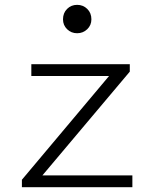

<svg xmlns="http://www.w3.org/2000/svg" viewBox="-20 -776 640 796"><path d="M241.2 -695.8Q241.2 -722.2 258.1 -739Q274.9 -755.9 299.8 -755.9Q324.7 -755.9 341.8 -739Q358.9 -722.2 358.9 -695.8Q358.9 -671.4 341.6 -654.8Q324.2 -638.2 299.8 -638.2Q275.4 -638.2 258.3 -654.8Q241.2 -671.4 241.2 -695.8ZM70.8 0V-30.8L432.1 -460.9H109.9V-509.8H518.1V-479L155.8 -48.8H528.8V0Z"/></svg>

Font: Office Code Pro Light
Style: Regular
Weight: 300
Designer: Nathan Rutzky & Paul D. Hunt
Foundry: Adobe Systems Incorporated
Version: Version 1.004;PS 001.004;hotconv 1.0.70;makeotf.lib2.5.58329